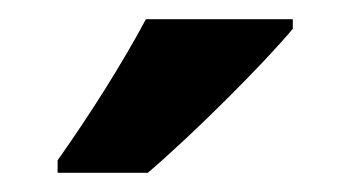

<svg xmlns="http://www.w3.org/2000/svg" viewBox="-20 -879 365 200"><path d="M285 -849V-859H132C108 -814 74 -760 40 -712V-699H134C182 -740 255 -813 285 -849Z"/></svg>

Font: Noto Sans Kannada UI Condensed
Style: Bold
Weight: 700
Width: 3
Designer: Jelle Bosma - Monotype Design Team
Foundry: Monotype Imaging Inc.
Version: Version 2.005